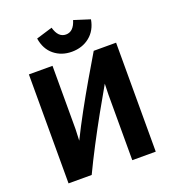

<svg xmlns="http://www.w3.org/2000/svg" viewBox="-162 -1040 1048 1169"><g transform="rotate(-20 362.0 -455.0)"><path d="M446 -917Q426 -849 376 -849Q326 -849 307 -918L202 -886Q213 -815 260.5 -776.5Q308 -738 374 -738Q442 -738 490 -776.5Q538 -815 550 -884ZM645 8V-698H500Q457 -626 409 -543.5Q361 -461 315 -377Q269 -293 230 -214L233 -288V-698H80V8H230Q267 -70 312 -156Q357 -242 404.5 -327.5Q452 -413 495 -487L493 -417V8Z"/></g></svg>

Font: Repo Bold
Style: Bold
Weight: 700
Designer: Stefan Peev
Foundry: Context Ltd
Version: Version 1.502